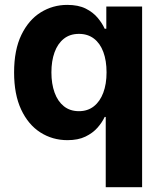

<svg xmlns="http://www.w3.org/2000/svg" viewBox="-20 -573 671 797"><path d="M569.9 204.1H418.9V-87.5H414.5Q404 -64.9 384.6 -42.8Q365.1 -20.7 334.7 -6Q304.2 8.8 260 8.8Q197.8 8.8 147.4 -23.4Q97.1 -55.6 67.8 -118.3Q38.5 -181 38.5 -272.1Q38.5 -365.9 68.8 -428.3Q99 -490.6 149.2 -521.7Q199.4 -552.7 259.2 -552.7Q305 -552.7 335.7 -537.4Q366.4 -522 385.5 -499Q404.6 -476.1 414.5 -453.7H421.3V-545.9H569.9ZM307.6 -111.5Q344 -111.5 369.6 -131.7Q395.2 -151.9 408.7 -188Q422.3 -224.1 422.3 -272.5Q422.3 -321.4 408.9 -357.3Q395.6 -393.2 369.9 -412.8Q344.2 -432.4 307.6 -432.4Q270.4 -432.4 244.9 -412.1Q219.4 -391.8 206.4 -355.8Q193.4 -319.8 193.4 -272.5Q193.4 -225.2 206.5 -188.8Q219.6 -152.4 245.1 -132Q270.6 -111.5 307.6 -111.5Z"/></svg>

Font: Inter
Style: Regular
Weight: 400
Designer: Rasmus Andersson
Foundry: rsms
Version: Version 4.000;git-8c9346024